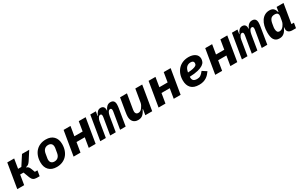

<svg xmlns="http://www.w3.org/2000/svg" viewBox="240 -2019 5521 3522"><g transform="rotate(-30 3000.0 -258.0)"><path d="M116 -516H262L229 -315H298L428 -516H581L466 -338Q444 -305 424 -290Q404 -275 372 -269L371 -262Q395 -256 411 -240Q427 -224 441 -186L468 -114H523L504 0H445Q400 0 372.5 -18.5Q345 -37 329 -79L281 -206H210L176 0H30Z M865 12Q759 12 701 -47.5Q643 -107 643 -210Q643 -284 664.5 -343Q686 -402 724.5 -443Q763 -484 816.5 -506Q870 -528 935 -528Q1041 -528 1099 -468.5Q1157 -409 1157 -306Q1157 -232 1135.5 -173Q1114 -114 1075.5 -73Q1037 -32 983.5 -10Q930 12 865 12ZM876 -97Q924 -97 954.5 -126Q985 -155 994 -209L1007 -287Q1009 -296 1010.5 -307.5Q1012 -319 1012 -328Q1012 -374 988.5 -396.5Q965 -419 924 -419Q876 -419 845.5 -390Q815 -361 806 -307L793 -229Q791 -220 789.5 -208.5Q788 -197 788 -188Q788 -142 811.5 -119.5Q835 -97 876 -97Z M1309 -516H1455L1422 -316H1597L1630 -516H1776L1690 0H1544L1578 -205H1403L1369 0H1223Z M1788 0 1874 -516H1992L1977 -426H1983Q2000 -471 2028 -499.5Q2056 -528 2097 -528Q2137 -528 2158.5 -502.5Q2180 -477 2175 -426H2180Q2189 -448 2201 -466.5Q2213 -485 2228 -498.5Q2243 -512 2261.5 -520Q2280 -528 2304 -528Q2392 -528 2392 -432Q2392 -415 2390 -394.5Q2388 -374 2385 -356L2326 0H2208L2265 -341Q2267 -350 2268 -361Q2269 -372 2269 -382Q2269 -400 2261.5 -410.5Q2254 -421 2240 -421Q2227 -421 2215.5 -414.5Q2204 -408 2193 -389Q2184 -374 2178.5 -356.5Q2173 -339 2168 -312L2116 0H1998L2055 -341Q2057 -350 2058 -361Q2059 -372 2059 -383Q2059 -421 2030 -421Q2019 -421 2007.5 -415Q1996 -409 1984 -389Q1973 -372 1967.5 -355Q1962 -338 1960 -324L1906 0Z M2762 -123H2757Q2728 -60 2689.5 -24Q2651 12 2589 12Q2551 12 2524.5 0Q2498 -12 2481 -32.5Q2464 -53 2456 -80Q2448 -107 2448 -137Q2448 -159 2450.5 -182Q2453 -205 2459 -241L2505 -516H2651L2602 -224Q2600 -210 2597.5 -195Q2595 -180 2595 -161Q2595 -151 2598 -140Q2601 -129 2608 -120Q2615 -111 2626.5 -105.5Q2638 -100 2655 -100Q2681 -100 2700 -112Q2719 -124 2736 -147Q2747 -162 2762.5 -188.5Q2778 -215 2783 -247L2828 -516H2974L2888 0H2742Z M3109 -516H3255L3222 -316H3397L3430 -516H3576L3490 0H3344L3378 -205H3203L3169 0H3023Z M3881 12Q3766 12 3711 -46.5Q3656 -105 3656 -208Q3656 -280 3678 -339Q3700 -398 3739.5 -440Q3779 -482 3835 -505Q3891 -528 3960 -528Q3999 -528 4033.5 -519Q4068 -510 4094 -492.5Q4120 -475 4135 -448.5Q4150 -422 4150 -386Q4150 -355 4137 -324Q4124 -293 4086.5 -267.5Q4049 -242 3980.5 -224.5Q3912 -207 3802 -203Q3801 -197 3801 -193.5Q3801 -190 3801 -186Q3801 -144 3824 -122Q3847 -100 3900 -100Q3921 -100 3938.5 -104Q3956 -108 3972.5 -118.5Q3989 -129 4005.5 -145.5Q4022 -162 4042 -188L4133 -129Q4113 -100 4089.5 -74.5Q4066 -49 4036 -29.5Q4006 -10 3968 1Q3930 12 3881 12ZM3945 -425Q3897 -425 3863 -396.5Q3829 -368 3815 -301L3812 -287Q3881 -291 3920.5 -300Q3960 -309 3979.5 -321Q3999 -333 4004 -347Q4009 -361 4009 -373Q4009 -425 3945 -425Z M4309 -516H4455L4422 -316H4597L4630 -516H4776L4690 0H4544L4578 -205H4403L4369 0H4223Z M4788 0 4874 -516H4992L4977 -426H4983Q5000 -471 5028 -499.5Q5056 -528 5097 -528Q5137 -528 5158.5 -502.5Q5180 -477 5175 -426H5180Q5189 -448 5201 -466.5Q5213 -485 5228 -498.5Q5243 -512 5261.5 -520Q5280 -528 5304 -528Q5392 -528 5392 -432Q5392 -415 5390 -394.5Q5388 -374 5385 -356L5326 0H5208L5265 -341Q5267 -350 5268 -361Q5269 -372 5269 -382Q5269 -400 5261.5 -410.5Q5254 -421 5240 -421Q5227 -421 5215.5 -414.5Q5204 -408 5193 -389Q5184 -374 5178.5 -356.5Q5173 -339 5168 -312L5116 0H4998L5055 -341Q5057 -350 5058 -361Q5059 -372 5059 -383Q5059 -421 5030 -421Q5019 -421 5007.5 -415Q4996 -409 4984 -389Q4973 -372 4967.5 -355Q4962 -338 4960 -324L4906 0Z M5581 12Q5540 12 5513 -2.5Q5486 -17 5469 -43.5Q5452 -70 5445 -108Q5438 -146 5438 -193Q5438 -268 5454 -329.5Q5470 -391 5500 -435Q5530 -479 5573.5 -503.5Q5617 -528 5671 -528Q5730 -528 5758.5 -499.5Q5787 -471 5798 -420H5805L5821 -516H5967L5899 -107H5952L5934 0H5859Q5802 0 5773.5 -28Q5745 -56 5753 -110L5755 -123H5750Q5735 -93 5719.5 -68.5Q5704 -44 5684.5 -26Q5665 -8 5640 2Q5615 12 5581 12ZM5647 -101Q5673 -101 5694 -114Q5715 -127 5732 -149Q5743 -163 5757 -189Q5771 -215 5776 -247L5790 -330Q5797 -371 5780.5 -393Q5764 -415 5717 -415Q5662 -415 5636 -383.5Q5610 -352 5600 -293L5590 -233Q5588 -224 5587 -212.5Q5586 -201 5586 -187Q5586 -151 5599 -126Q5612 -101 5647 -101Z"/></g></svg>

Font: IBM Plex Mono
Style: Bold Italic
Weight: 700
Italic angle: -9°
Monospace: yes
Designer: Mike Abbink, Paul van der Laan, Pieter van Rosmalen
Foundry: Bold Monday
Version: Version 2.3